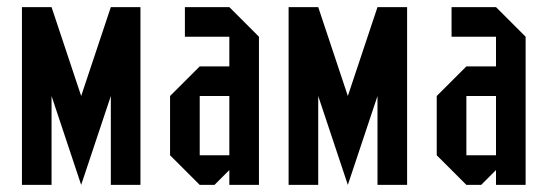

<svg xmlns="http://www.w3.org/2000/svg" viewBox="-20 -520 1540 540"><path d="M291.7 -500H375V0H291.7V-250L208.3 0L125 -250V0H41.7V-500H125L208.3 -250Z M541.7 -83.3H625V-250H541.7ZM541.7 0 458.3 -83.3V-250L541.7 -333.3H625V-416.7H500V-500H625L708.3 -416.7V0H625V-41.7L583.3 0Z M1041.7 -500H1125V0H1041.7V-250L958.3 0L875 -250V0H791.7V-500H875L958.3 -250Z M1291.7 -83.3H1375V-250H1291.7ZM1291.7 0 1208.3 -83.3V-250L1291.7 -333.3H1375V-416.7H1250V-500H1375L1458.3 -416.7V0H1375V-41.7L1333.3 0Z"/></svg>

Font: Yulong
Style: Regular
Weight: 400
Designer: GGBotNet
Foundry: f0n7.com
Version: 1.00